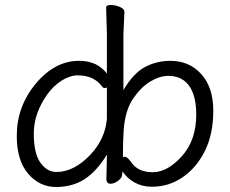

<svg xmlns="http://www.w3.org/2000/svg" viewBox="-20 -729 920 767"><path d="M587 17Q548 17 517.5 0Q487 -17 470 -44L467 -26Q465 -16 450 -5.5Q435 5 422 5Q405 5 405 -15L407 -106V-111Q366 -45 319 -14Q270 18 204 18Q138 18 92.5 -35Q47 -88 47 -186Q47 -304 123 -395Q199 -486 296 -486Q334 -486 363 -472Q391 -457 407 -435V-593L404 -699Q404 -709 422 -709Q440 -709 458.5 -701.5Q477 -694 477 -681L473 -592V-369Q513 -437 559.5 -461.5Q606 -486 661 -486Q736 -486 784 -433Q832 -380 832 -287Q832 -194 799 -127Q766 -60 710.5 -21.5Q655 17 587 17ZM205 -42Q277 -42 343 -113Q400 -175 407 -254V-380Q403 -377 399 -377Q393 -377 389 -382Q356 -428 291 -428Q260 -428 227 -407.5Q194 -387 169 -352Q115 -276 115 -196Q115 -116 141.5 -79Q168 -42 205 -42ZM504 -81Q531 -41 590 -41Q649 -41 706.5 -105Q764 -169 764 -271.5Q764 -374 711 -410Q687 -426 653 -426Q619 -426 581.5 -404Q544 -382 512 -335.5Q480 -289 474 -209Q471 -167 471 -101Q475 -103 478 -103Q489 -103 504 -81Z"/></svg>

Font: LXGW WenKai TC
Style: Regular
Weight: 400
Designer: LXGW / Fontworks Inc.
Foundry: LXGW / Fontworks Inc.
Version: Version 1.330